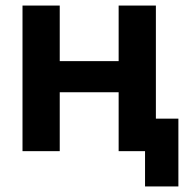

<svg xmlns="http://www.w3.org/2000/svg" viewBox="-20 -544 689 691"><path d="M61 0V-524H195V-324H407V-524H541V-117H622V127H502V0H407V-212H195V0Z"/></svg>

Font: YasnoRaleway
Style: Bold
Weight: 700
Designer: Matt McInerney, Pablo Impallari, Rodrigo Fuenzalida
Foundry: Matt McInerney, Pablo Impallari, Rodrigo Fuenzalida
Version: Version 4.026